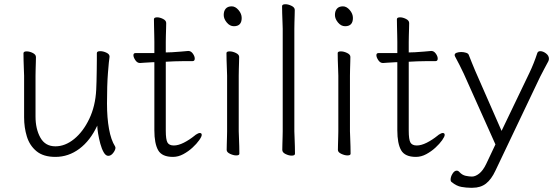

<svg xmlns="http://www.w3.org/2000/svg" viewBox="-20 -726 2639 908"><path d="M498 -457Q495 -439 490.5 -381Q486 -323 486 -237Q486 -169 495.5 -116.5Q505 -64 524 -34Q526 -30 526 -27Q526 -17 515.5 -3Q505 11 492 11Q480 11 470.5 -5.5Q461 -22 454.5 -46Q448 -70 444 -94Q440 -118 440 -132Q407 -61 355.5 -22.5Q304 16 242 16Q185 16 152.5 -11Q120 -38 107 -80.5Q94 -123 94 -171V-368Q94 -374 93 -395Q92 -416 91.5 -439.5Q91 -463 91 -474Q91 -483 106 -483Q120 -483 135 -475.5Q150 -468 150 -456Q150 -448 149.5 -431.5Q149 -415 148.5 -397.5Q148 -380 148 -368V-175Q148 -116 171 -75Q194 -34 242 -34Q288 -34 330.5 -68.5Q373 -103 402 -163.5Q431 -224 435 -301Q436 -316 436.5 -341.5Q437 -367 437.5 -394.5Q438 -422 438 -444Q438 -466 438 -475Q438 -484 454 -484Q468 -484 483 -477Q498 -470 498 -459Z M906 -89Q918 -97 925 -97Q934 -97 934 -88Q934 -80 922 -63Q910 -46 890.5 -28Q871 -10 847 3Q823 16 798 16Q746 16 728 -15.5Q710 -47 710 -110V-432H706Q684 -431 663 -429.5Q642 -428 642 -428Q629 -428 620 -441.5Q611 -455 611 -465Q611 -475 621 -475H710V-528Q710 -538 709.5 -559Q709 -580 708.5 -602Q708 -624 708 -635Q708 -644 723 -644Q736 -644 751 -636.5Q766 -629 766 -617Q766 -609 765.5 -592.5Q765 -576 764.5 -558Q764 -540 764 -528V-478L794 -479Q812 -480 836 -482Q860 -484 870 -485H871Q883 -485 892 -472.5Q901 -460 901 -449Q901 -437 891 -437Q881 -437 853 -437Q825 -437 805 -436L764 -434V-108Q764 -66 772 -52Q780 -38 802 -38Q823 -38 849 -51Q875 -64 901 -85Z M1086 -602Q1067 -602 1052.5 -619.5Q1038 -637 1038 -655Q1038 -674 1047.5 -685Q1057 -696 1076 -696Q1093 -696 1108 -678.5Q1123 -661 1123 -641Q1123 -602 1086 -602ZM1054 -368Q1054 -378 1053 -399Q1052 -420 1051.5 -442Q1051 -464 1051 -475Q1051 -483 1066 -483Q1080 -483 1095.5 -475.5Q1111 -468 1111 -457Q1111 -449 1110.5 -432.5Q1110 -416 1109.5 -398Q1109 -380 1109 -368V-105Q1109 -99 1110 -78Q1111 -57 1111.5 -34Q1112 -11 1112 1Q1112 9 1097 9Q1084 9 1068 1.5Q1052 -6 1052 -17Q1052 -25 1052.5 -43.5Q1053 -62 1053.5 -80Q1054 -98 1054 -105Z M1317 -590Q1317 -600 1316 -621Q1315 -642 1314.5 -664Q1314 -686 1314 -697Q1314 -706 1330 -706Q1343 -706 1358.5 -698.5Q1374 -691 1374 -679Q1374 -671 1373.5 -654.5Q1373 -638 1372.5 -620Q1372 -602 1372 -590V-105Q1372 -99 1373 -78Q1374 -57 1374.5 -34Q1375 -11 1375 1Q1375 10 1359 10Q1346 10 1330.5 2.5Q1315 -5 1315 -17Q1315 -25 1315.5 -43.5Q1316 -62 1316.5 -80Q1317 -98 1317 -105Z M1612 -602Q1593 -602 1578.5 -619.5Q1564 -637 1564 -655Q1564 -674 1573.5 -685Q1583 -696 1602 -696Q1619 -696 1634 -678.5Q1649 -661 1649 -641Q1649 -602 1612 -602ZM1580 -368Q1580 -378 1579 -399Q1578 -420 1577.5 -442Q1577 -464 1577 -475Q1577 -483 1592 -483Q1606 -483 1621.5 -475.5Q1637 -468 1637 -457Q1637 -449 1636.5 -432.5Q1636 -416 1635.5 -398Q1635 -380 1635 -368V-105Q1635 -99 1636 -78Q1637 -57 1637.5 -34Q1638 -11 1638 1Q1638 9 1623 9Q1610 9 1594 1.5Q1578 -6 1578 -17Q1578 -25 1578.5 -43.5Q1579 -62 1579.5 -80Q1580 -98 1580 -105Z M2055 -89Q2067 -97 2074 -97Q2083 -97 2083 -88Q2083 -80 2071 -63Q2059 -46 2039.5 -28Q2020 -10 1996 3Q1972 16 1947 16Q1895 16 1877 -15.5Q1859 -47 1859 -110V-432H1855Q1833 -431 1812 -429.5Q1791 -428 1791 -428Q1778 -428 1769 -441.5Q1760 -455 1760 -465Q1760 -475 1770 -475H1859V-528Q1859 -538 1858.5 -559Q1858 -580 1857.5 -602Q1857 -624 1857 -635Q1857 -644 1872 -644Q1885 -644 1900 -636.5Q1915 -629 1915 -617Q1915 -609 1914.5 -592.5Q1914 -576 1913.5 -558Q1913 -540 1913 -528V-478L1943 -479Q1961 -480 1985 -482Q2009 -484 2019 -485H2020Q2032 -485 2041 -472.5Q2050 -460 2050 -449Q2050 -437 2040 -437Q2030 -437 2002 -437Q1974 -437 1954 -436L1913 -434V-108Q1913 -66 1921 -52Q1929 -38 1951 -38Q1972 -38 1998 -51Q2024 -64 2050 -85Z M2205 162Q2186 162 2162.5 158Q2139 154 2116 135Q2111 132 2111 123Q2111 110 2120 95.5Q2129 81 2140 81Q2147 81 2153 88Q2166 102 2182.5 105.5Q2199 109 2212 109Q2228 109 2246 95Q2264 81 2279 50L2323 -43L2173 -378Q2166 -393 2153.5 -418Q2141 -443 2132 -459Q2130 -463 2130 -465Q2130 -473 2139.5 -476.5Q2149 -480 2161 -480Q2173 -480 2184 -476.5Q2195 -473 2197 -466Q2204 -448 2211.5 -429.5Q2219 -411 2227 -392L2352 -107L2484 -382Q2505 -426 2521 -475Q2524 -484 2535 -484Q2548 -484 2562 -473.5Q2576 -463 2576 -448Q2576 -442 2573 -436Q2565 -421 2554 -400.5Q2543 -380 2534 -362L2323 81Q2304 122 2278.5 142Q2253 162 2215 162Z"/></svg>

Font: Moon Stars Kai T Light
Style: Regular
Weight: 300
Designer: GuiWonder
Version: Version 1.101